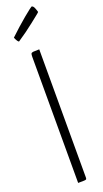

<svg xmlns="http://www.w3.org/2000/svg" viewBox="-177 -942 519 968"><g transform="rotate(-20 82.0 -458.0)"><path d="M59 0V-676Q59 -688 61 -693Q63 -698 73 -699Q83 -700 105 -700V-12Q105 -6 103 -3.5Q101 -1 91.5 -0.5Q82 0 59 0ZM23 -772Q20 -772 15.5 -778.5Q11 -785 8 -792Q5 -799 5 -799Q27 -820 50.5 -841Q74 -862 94.5 -879Q115 -896 128 -906Q141 -916 142 -916Q151 -916 157 -900.5Q163 -885 164 -879Q162 -876 148 -865Q134 -854 114 -838Q94 -822 70 -804.5Q46 -787 23 -772Z"/></g></svg>

Font: Yanone Kaffeesatz Light
Style: Regular
Weight: 300
Designer: Yanone (Cyrillic: Daniel Pouzeot, Huerta Tipografica, and Cyreal)
Foundry: Yanone
Version: Version 2.003